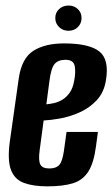

<svg xmlns="http://www.w3.org/2000/svg" viewBox="-20 -658 404 690"><path d="M149.7 11.7Q99.2 11.7 65.7 -0.8Q32.2 -13.3 19.2 -48.1Q6.3 -83 15.3 -149.6L47.5 -376.8Q58.2 -449.2 100.2 -475.6Q142.2 -502 210 -502Q299.7 -502 336.5 -473.4Q373.3 -444.8 360.7 -369Q353.5 -325 327 -297.2Q300.6 -269.3 265.4 -253.8Q230.1 -238.3 195.3 -232.1Q160.5 -226 136.8 -225L122.5 -118Q117.6 -81.5 124.9 -67Q132.2 -52.6 157.5 -52.6Q181.7 -52.6 193 -65.3Q204.2 -78.1 209.5 -114.5L219.2 -183.9H331.9L324.9 -131.9Q317.2 -72.7 297.6 -41.7Q278 -10.6 242.3 0.6Q206.6 11.7 149.7 11.7ZM146.6 -283.1Q157.6 -284.1 172.7 -287.2Q187.8 -290.3 202.9 -299Q218 -307.7 230.1 -324.4Q242.2 -341.1 246.8 -369Q252.6 -398.4 248.5 -420.7Q244.4 -443.1 215.1 -443.1Q189.5 -443.1 176.4 -428.3Q163.4 -413.5 157.5 -366ZM226.3 -547.4Q206 -547.4 192.3 -560.7Q178.7 -574 178.7 -593.2Q178.7 -612.5 192.3 -625.3Q206 -638.1 226.3 -638.1Q246.5 -638.1 259.8 -625.3Q273.1 -612.5 273.1 -593.2Q273.1 -574 259.8 -560.7Q246.5 -547.4 226.3 -547.4Z"/></svg>

Font: Alumni Sans SC Thin
Style: Italic
Weight: 100
Italic angle: -8°
Designer: Robert E. Leuschke
Foundry: Robert E. Leuschke
Version: Version 1.016